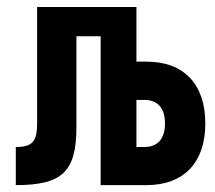

<svg xmlns="http://www.w3.org/2000/svg" viewBox="-20 -538 626 558"><path d="M25.9 0C161.1 0 202.1 -39.1 202.1 -168.9V-432.6H272.5V0H405.8C514.2 0 576.7 -65.4 576.7 -179.2C576.7 -293.5 514.2 -358.9 405.8 -358.9H376.5V-517.6H87.9V-178.7C87.9 -126.5 73.7 -110.8 25.9 -110.8ZM376.5 -110.8V-247.6H399.4C438.5 -247.6 459.5 -223.6 459.5 -179.2C459.5 -134.8 438.5 -110.8 399.4 -110.8Z"/></svg>

Font: Cascadia Code NF SemiBold
Style: Regular
Weight: 600
Monospace: yes
Designer: Aaron Bell
Foundry: Saja Typeworks
Version: Version 2404.023